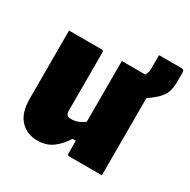

<svg xmlns="http://www.w3.org/2000/svg" viewBox="-153 -809 953 964"><g transform="rotate(30 323.0 -327.5)"><path d="M236 -547Q247 -547 247 -536V-198Q247 -167 275 -167Q296 -167 314.5 -173.5Q333 -180 353 -195V-547H488L489 -549Q495 -558 497.5 -567Q500 -576 500 -591V-666H630Q646 -666 646 -650V-599Q646 -551 632.5 -524.5Q619 -498 585 -471Q576 -464 568 -458Q560 -452 553 -447V0H364Q353 0 353 -11V-85H334Q309 -44 273 -16.5Q237 11 184 11Q123 11 85 -30Q47 -71 47 -152V-547Z"/></g></svg>

Font: Recursive Mn Lnr St Blk
Style: Regular
Weight: 900
Monospace: yes
Version: Version 1.079;hotconv 1.0.112;makeotfexe 2.5.65598; ttfautoh